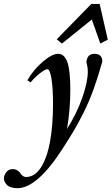

<svg xmlns="http://www.w3.org/2000/svg" viewBox="-99 -733 571 981"><path d="M217.3 -510.3 190.9 -532.2 367.7 -712.9H410.2L451.7 -530.3L413.6 -510.3L370.1 -633.3ZM-10.3 228.5Q-29.8 228.5 -44.4 223.1Q-59.1 217.8 -65.9 209.5Q-72.8 201.2 -75.9 193.6Q-79.1 186 -79.1 179.2Q-79.1 163.1 -67.1 147Q-55.2 130.9 -33.2 130.9Q-21.5 130.9 -10.3 137.7Q1 144.5 6.3 153.8Q18.1 171.4 33.7 171.4Q78.6 171.4 110.1 122.6Q141.6 73.7 156.7 -9.5Q171.9 -92.8 171.9 -203.1Q171.9 -280.3 164.1 -329.8Q156.2 -379.4 143.1 -379.4Q132.8 -379.4 107.9 -360.8Q83 -342.3 57.1 -312L41 -322.8Q71.3 -376.5 119.1 -417.2Q167 -458 197.8 -458Q230.5 -458 245.4 -414.8Q260.3 -371.6 260.3 -274.4Q260.3 -174.3 243.7 -74.7Q294.4 -155.8 322 -235.4Q349.6 -314.9 349.6 -366.7Q349.6 -390.1 342.3 -416Q345.2 -438 355 -448Q364.7 -458 385.3 -458Q403.3 -458 413.6 -448Q423.8 -438 423.8 -418.9Q401.4 -338.4 378.9 -276.4Q356.4 -214.4 329.1 -159.7Q301.8 -105 279.5 -67.4Q257.3 -29.8 218.8 29.8Q90.3 228.5 -10.3 228.5Z"/></svg>

Font: Elstob 8pt SemiBold
Style: Italic
Weight: 600
Italic angle: -20°
Designer: Peter S. Baker
Version: Version 1.015